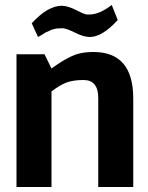

<svg xmlns="http://www.w3.org/2000/svg" viewBox="-20 -748 590 768"><path d="M338 -690Q377 -690 427 -728L451 -668Q389 -600 339 -600Q314 -600 279 -618Q244 -635 230 -635Q216 -635 206 -634Q197 -632 191 -630.5Q185 -629 176 -624Q166 -620 162 -618Q159 -616 148 -609Q136 -602 132 -600L107 -655Q171 -725 228 -725Q253 -724 286 -707Q319 -690 328 -690ZM46 0V-531H158L186 -474Q259 -527 302 -535Q325 -540 354 -540Q513 -540 513 -354V0H373V-356Q373 -428 314 -428Q274 -428 246 -418Q218 -407 186 -382V0Z"/></svg>

Font: Mina
Style: Bold
Weight: 700
Version: Version 1.000